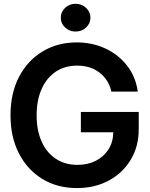

<svg xmlns="http://www.w3.org/2000/svg" viewBox="-20 -958 774 990"><path d="M376.5 11.7Q275.4 11.7 198.2 -35.4Q121.1 -82.5 77.6 -167Q34.2 -251.5 34.2 -363.3Q34.2 -478 78.6 -562.5Q123 -647 200.2 -693.1Q277.3 -739.3 375 -739.3Q457 -739.3 524.7 -707.3Q592.3 -675.3 636.2 -618.2Q680.2 -561 690.4 -485.8H554.2Q541 -545.9 494.1 -582.8Q447.3 -619.6 378.4 -619.6Q314 -619.6 267.1 -588.1Q220.2 -556.6 194.6 -499Q168.9 -441.4 168.9 -363.3Q168.9 -285.6 194.6 -228.3Q220.2 -170.9 267.6 -139.4Q314.9 -107.9 379.4 -107.9Q432.6 -107.9 473.9 -128.9Q515.1 -149.9 539.3 -187.7Q563.5 -225.6 564 -275.9H397V-380.9H695.3V-291.5Q695.3 -202.6 654.1 -134.3Q612.8 -65.9 541 -27.1Q469.2 11.7 376.5 11.7ZM369.6 -795.4Q337.9 -795.4 315.7 -816.2Q293.5 -836.9 293.5 -866.7Q293.5 -896.5 315.7 -917.5Q337.9 -938.5 369.6 -938.5Q401.4 -938.5 423.8 -917.5Q446.3 -896.5 446.3 -866.7Q446.3 -836.9 423.8 -816.2Q401.4 -795.4 369.6 -795.4Z"/></svg>

Font: Inter Display Semi Bold
Style: Regular
Weight: 600
Designer: Rasmus Andersson
Foundry: rsms
Version: Version 4.000;git-37864ae